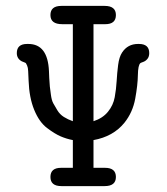

<svg xmlns="http://www.w3.org/2000/svg" viewBox="-20 -631 565 651"><path d="M37 -451Q37 -482 72 -482H76Q142 -482 146 -390Q146 -387 147 -366Q148 -345 149 -337.5Q150 -330 152.5 -310.5Q155 -291 160.5 -281Q166 -271 174.5 -257Q183 -243 196.5 -234.5Q210 -226 227 -220V-549H191Q151 -549 151 -580Q151 -611 188 -611H335Q373 -611 373 -580Q373 -549 337 -549H297V-220Q328 -230 346 -252Q364 -274 369 -301.5Q374 -329 375.5 -356Q377 -383 380.5 -410.5Q384 -438 394 -453Q413 -482 448 -482H451Q486 -482 486 -451Q486 -439 480 -431.5Q474 -424 465.5 -421Q457 -418 456 -417Q448 -410 447.5 -376.5Q447 -343 438.5 -296.5Q430 -250 402 -215Q364 -168 297 -156V-62H336Q373 -62 373 -31Q373 0 335 0H188Q151 0 151 -31Q151 -62 187 -62H227V-156Q206 -160 186 -168.5Q166 -177 139.5 -197Q113 -217 96 -258.5Q79 -300 77 -357Q76 -378 75.5 -390Q75 -402 72 -408.5Q69 -415 68 -416.5Q67 -418 61.5 -420Q56 -422 54 -423Q37 -432 37 -451Z"/></svg>

Font: CMU Typewriter Text
Style: Regular
Weight: 500
Monospace: yes
Version: Version 0.7.0